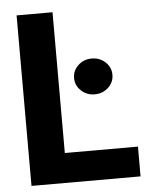

<svg xmlns="http://www.w3.org/2000/svg" viewBox="-52 -772 652 816"><g transform="rotate(-5 273.5 -364.0)"><path d="M49.3 0V-727.5H202.6V-127H514.6V0ZM351.1 -364.3Q317.4 -364.3 293.5 -386.5Q269.5 -408.7 269.5 -440.9Q269.5 -472.7 293.5 -494.9Q317.4 -517.1 351.1 -517.1Q385.3 -517.1 409.2 -494.9Q433.1 -472.7 433.1 -440.9Q433.1 -408.7 409.2 -386.5Q385.3 -364.3 351.1 -364.3Z"/></g></svg>

Font: Inter Tight
Style: Bold
Weight: 700
Designer: Rasmus Andersson
Foundry: rsms
Version: Version 3.004; ttfautohint (v1.8.4.7-5d5b)